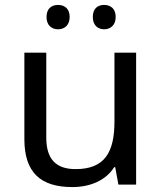

<svg xmlns="http://www.w3.org/2000/svg" viewBox="-20 -750 658 780"><path d="M169 -681C169 -647 190 -631 216 -631C241 -631 263 -647 263 -681C263 -716 241 -730 216 -730C190 -730 169 -716 169 -681ZM357 -681C357 -647 378 -631 403 -631C428 -631 450 -647 450 -681C450 -716 428 -730 403 -730C378 -730 357 -716 357 -681ZM533 -536H445V-257C445 -132 406 -63 287 -63C206 -63 168 -105 168 -191V-536H79V-185C79 -49 145 10 274 10C343 10 409 -15 444 -71H448L461 0H533Z"/></svg>

Font: Noto Sans Hebrew Droid Medium
Style: Regular
Weight: 500
Designer: Monotype Design Team
Foundry: Monotype Imaging Inc.
Version: Version 1.100